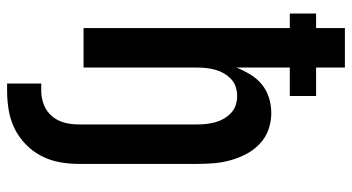

<svg xmlns="http://www.w3.org/2000/svg" viewBox="-245 -530 990 540"><g transform="rotate(90 250.0 -260.0)"><path d="M215 215V119H236Q256 119 275 111.5Q294 104 307 88.5Q320 73 325 53.5Q330 34 330 13V-320Q330 -333 328.5 -346Q327 -359 323.5 -371.5Q320 -384 313.5 -395Q307 -406 297.5 -415Q288 -424 275.5 -428Q263 -432 250 -432Q237 -432 224.5 -428Q212 -424 202.5 -415Q193 -406 186.5 -395Q180 -384 176.5 -371.5Q173 -359 171.5 -346Q170 -333 170 -320V0H59V-580H18V-654H59V-735H170V-654H250V-580H170V-430Q178 -450 189.5 -469Q201 -488 217.5 -501.5Q234 -515 255 -521.5Q276 -528 298 -528Q322 -528 344.5 -520Q367 -512 384.5 -495.5Q402 -479 413 -458Q424 -437 430.5 -414Q437 -391 439 -367.5Q441 -344 441 -320V13Q441 41 436 68Q431 95 418.5 119Q406 143 386 162.5Q366 182 341.5 194Q317 206 290 210.5Q263 215 236 215Z"/></g></svg>

Font: Moesevka
Style: Bold
Weight: 700
Monospace: yes
Designer: Belleve Invis
Foundry: Belleve Invis
Version: Version 32.5.0; ttfautohint (v1.8.4)